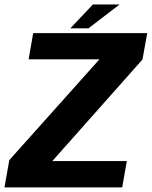

<svg xmlns="http://www.w3.org/2000/svg" viewBox="-43 -820 665 840"><path d="M-23.5 0H491.6L511.9 -115.4H186L580.3 -559.6L601.1 -675H102.1L82.2 -560.3H391.9L-2.3 -119.5ZM264.5 -696H343.9L480.1 -800.4H363.6Z"/></svg>

Font: Anybody Thin
Style: Italic
Weight: 100
Italic angle: -10°
Designer: Tyler Finck
Foundry: Etcetera Type Company
Version: Version 1.114;gftools[0.9.25]